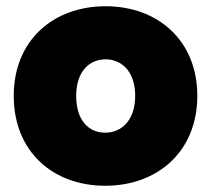

<svg xmlns="http://www.w3.org/2000/svg" viewBox="-20 -588 676 615"><path d="M317 7C484 7 612 -102 612 -281C612 -459 485 -568 318 -568C151 -568 24 -459 24 -281C24 -102 150 7 317 7ZM317 -163C266 -163 224 -200 224 -281C224 -361 268 -398 318 -398C368 -398 413 -361 413 -281C413 -200 367 -163 317 -163Z"/></svg>

Font: Poppins STUK1
Style: Regular
Weight: 400
Designer: Jonny Pinhorn (original), Sammy Jo Hughes (modified version)
Foundry: Type Mafia
Version: Version 1.002;hotconv 1.0.109;makeotfexe 2.5.65596